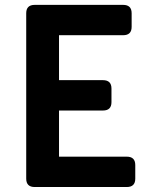

<svg xmlns="http://www.w3.org/2000/svg" viewBox="-20 -752 626 772"><path d="M85.4 -698.7Q0 0 85.4 -698.7ZM489.7 0H119.6Q85.4 0 85.4 -33.7V-698.7Q85.4 -732.4 119.6 -732.4H475.1Q509.3 -732.4 509.3 -698.7V-644Q509.3 -610.4 475.1 -610.4H217.3V-429.7H394Q428.2 -429.7 428.2 -396V-341.3Q428.2 -307.6 394 -307.6H217.3V-122.1H489.7Q523.9 -122.1 523.9 -88.4V-33.7Q523.9 0 489.7 0Z"/></svg>

Font: Simply Mono
Style: Bold
Weight: 700
Designer: Wojciech Kalinowski "wmk69" (wmk69@o2.pl)
Foundry: Wojciech Kalinowski "wmk69" (wmk69@o2.pl)
Version: Version 1.0.0